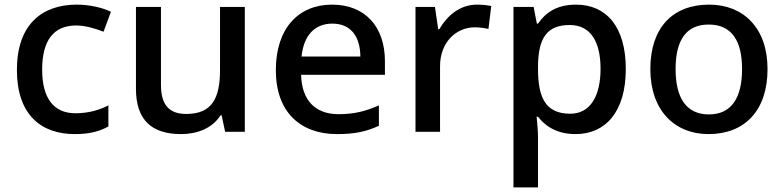

<svg xmlns="http://www.w3.org/2000/svg" viewBox="-20 -569 3386 829"><path d="M303 10C367 10 410 -2 448 -23V-114C409 -94 363 -80 305 -80C212 -80 162 -145 162 -268C162 -394 211 -459 309 -459C347 -459 392 -446 427 -432L459 -518C423 -536 367 -549 311 -549C163 -549 53 -465 53 -267C53 -75 156 10 303 10Z M1037 -539H930V-267C930 -144 895 -77 784 -77C709 -77 675 -118 675 -202V-539H567V-186C567 -49 637 10 762 10C831 10 897 -15 932 -71H937L952 0H1037Z M1414 -549C1268 -549 1171 -446 1171 -266C1171 -83 1279 10 1435 10C1512 10 1562 -1 1616 -26V-114C1559 -89 1510 -76 1442 -76C1340 -76 1283 -137 1280 -246H1642V-305C1642 -455 1555 -549 1414 -549ZM1415 -467C1497 -467 1535 -409 1536 -325H1282C1291 -415 1338 -467 1415 -467Z M2039 -549C1966 -549 1910 -501 1877 -443H1872L1858 -539H1774V0H1880V-283C1880 -390 1953 -451 2029 -451C2051 -451 2072 -448 2089 -444L2101 -543C2084 -547 2059 -549 2039 -549Z M2467 -549C2381 -549 2334 -512 2303 -467H2298L2284 -539H2197V240H2303V23C2303 -4 2299 -42 2297 -65H2303C2333 -26 2383 10 2465 10C2595 10 2682 -87 2682 -271C2682 -455 2597 -549 2467 -549ZM2440 -461C2530 -461 2573 -389 2573 -272C2573 -156 2530 -78 2442 -78C2336 -78 2303 -147 2303 -271V-287C2305 -404 2341 -461 2440 -461Z M3294 -271C3294 -449 3189 -549 3042 -549C2884 -549 2788 -449 2788 -271C2788 -91 2894 10 3039 10C3195 10 3294 -91 3294 -271ZM2897 -271C2897 -392 2940 -463 3040 -463C3140 -463 3184 -392 3184 -271C3184 -149 3140 -75 3041 -75C2941 -75 2897 -149 2897 -271Z"/></svg>

Font: Noto Sans Lao UI Med
Style: Regular
Weight: 500
Designer: Monotype Design Team
Foundry: Monotype Imaging Inc.
Version: Version 2.000